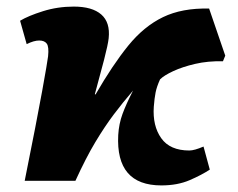

<svg xmlns="http://www.w3.org/2000/svg" viewBox="-20 -549 723 583"><path d="M470 14Q331 14 339 -139Q341 -173 352 -203Q363 -233 384 -274Q353 -238 325.5 -201.5Q298 -165 269.5 -117.5Q241 -70 209 0H55Q92 -184 108 -272.5Q124 -361 126 -378Q129 -407 122 -416.5Q115 -426 99 -426Q83 -426 61 -415L41 -486Q66 -501 110.5 -515Q155 -529 204 -529Q260 -529 287.5 -505Q315 -481 310 -433Q308 -414 296 -367.5Q284 -321 268 -263L270 -262Q322 -352 369.5 -410.5Q417 -469 475 -497Q533 -525 615 -523L664 -380L657 -363Q611 -364 572.5 -355Q534 -346 506 -333Q478 -320 466 -308Q456 -286 452.5 -268.5Q449 -251 447 -225Q443 -167 469.5 -129.5Q496 -92 555 -92Q570 -92 598 -104L617 -34Q593 -18 556 -2Q519 14 470 14Z"/></svg>

Font: Literata 12pt ExtraBold
Style: Italic
Weight: 800
Italic angle: -2°
Designer: Latin by Veronika Burian and Jose Scaglione. Greek by Irene Vlachou. Cyrillic by Vera Evstafieva
Foundry: TypeTogether
Version: Version 3.002